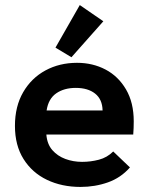

<svg xmlns="http://www.w3.org/2000/svg" viewBox="-20 -727 590 758"><path d="M298 11Q224 11 165.5 -17Q107 -45 73 -99Q39 -153 39 -230Q39 -307 71.5 -363Q104 -419 159.5 -449Q215 -479 284 -479Q346 -479 396.5 -452.5Q447 -426 477.5 -374Q508 -322 508 -248Q508 -237 507.5 -221.5Q507 -206 506 -196H163Q166 -158 186.5 -134.5Q207 -111 238 -99.5Q269 -88 304 -88Q338 -88 370.5 -96.5Q403 -105 427 -129L493 -66Q457 -25 406 -7Q355 11 298 11ZM164 -291H385Q384 -335 355.5 -357.5Q327 -380 279 -380Q233 -380 202 -358.5Q171 -337 164 -291ZM262 -501 199 -539 295 -707 388 -643Z"/></svg>

Font: Inconsolata SemiExpanded ExtraBold
Style: Regular
Weight: 800
Width: 6
Monospace: yes
Designer: Raph Levien, Cyreal, Brenton Simpson
Foundry: Raph Levien, Cyreal, Google
Version: Version 3.001; ttfautohint (v1.8.2.53-6de2)